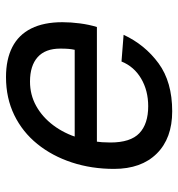

<svg xmlns="http://www.w3.org/2000/svg" viewBox="3 -585 594 640"><g transform="rotate(-90 300.0 -265.0)"><path d="M249 12Q159 12 108 -39.5Q57 -91 57 -182Q57 -257 78.5 -322.5Q100 -388 140 -437.5Q180 -487 236.5 -514.5Q293 -542 363 -542Q422 -542 463 -521Q504 -500 525 -458Q546 -416 546 -354Q546 -326 542 -295.5Q538 -265 530 -239H135L151 -313H454Q456 -322 457 -333Q458 -344 458 -361Q458 -411 429.5 -436.5Q401 -462 348 -462Q304 -462 267 -441.5Q230 -421 202.5 -384.5Q175 -348 160 -299Q145 -250 145 -194Q145 -127 176 -97.5Q207 -68 266 -68Q318 -68 358 -91.5Q398 -115 415 -157L504 -150Q471 -79 409 -33.5Q347 12 249 12Z"/></g></svg>

Font: Geist Mono
Style: Italic
Weight: 400
Italic angle: -12°
Monospace: yes
Designer: Basement.studio, Andrés Briganti, Mateo Zaragoza
Foundry: Basement.studio, Vercel, Andrés Briganti, Guido Ferreyra, Mateo Zaragoza
Version: Version 1.500